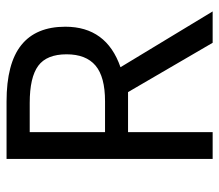

<svg xmlns="http://www.w3.org/2000/svg" viewBox="-62 -617 679 595"><g transform="rotate(-90 277.5 -319.5)"><path d="M165.5 -262.2V0H82.5V-638.7H260.3Q378.4 -638.7 435.3 -593Q492.2 -547.4 492.2 -456.5Q492.2 -329.1 366.7 -285.6L539.6 0H442.4L289.6 -262.2ZM165.5 -333.5H261.2Q336.9 -333.5 371.8 -363Q406.7 -392.6 406.7 -452.6Q406.7 -514.2 371.1 -540.5Q335.4 -566.9 255.9 -566.9H165.5Z"/></g></svg>

Font: XL-Viking
Style: Regular
Weight: 400
Foundry: Ascender Corporation
Version: Version 1.10 March 23, 2015